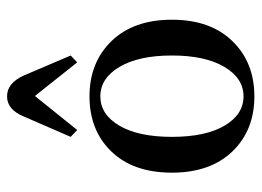

<svg xmlns="http://www.w3.org/2000/svg" viewBox="-116 -596 724 531"><g transform="rotate(-90 245.5 -330.0)"><path d="M152 -478 133 -496 189 -625Q208 -672 245 -672Q282 -672 303 -625L358 -496L339 -478L246 -595ZM34 -216Q34 -323 92.5 -383.5Q151 -444 245 -444Q339 -444 398 -383Q457 -322 457 -216Q457 -110 398 -49Q339 12 245 12Q151 12 92.5 -49Q34 -110 34 -216ZM164 -70.5Q195 -18 245 -18Q295 -18 326.5 -71Q358 -124 358 -216Q358 -308 326.5 -361Q295 -414 245 -414Q195 -414 164 -361.5Q133 -309 133 -216Q133 -123 164 -70.5Z"/></g></svg>

Font: Arapey
Style: Regular
Weight: 400
Designer: Eduardo Rodriguez Tunni
Foundry: Eduardo Rodriguez Tunni
Version: Version 4.000